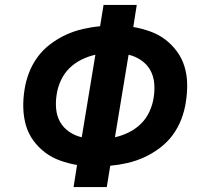

<svg xmlns="http://www.w3.org/2000/svg" viewBox="-20 -755 840 775"><path d="M277 0 291 -89Q256 -95 222.5 -107Q189 -119 162 -139.5Q135 -160 114.5 -188Q94 -216 84.5 -249.5Q75 -283 74 -319.5Q73 -356 79 -393Q84 -427 97 -461Q110 -495 131.5 -524.5Q153 -554 183.5 -577Q214 -600 247 -615Q280 -630 315 -638Q350 -646 384 -649L398 -735H532L518 -646Q553 -640 586.5 -628Q620 -616 647 -595.5Q674 -575 694.5 -547Q715 -519 725 -485.5Q735 -452 735.5 -415.5Q736 -379 730 -342Q725 -308 712 -274Q699 -240 677.5 -210.5Q656 -181 625.5 -158Q595 -135 562 -120Q529 -105 494 -97Q459 -89 425 -86L411 0ZM444 -201Q472 -207 499.5 -220.5Q527 -234 548.5 -255Q570 -276 583 -304Q596 -332 600 -360Q605 -389 602.5 -418.5Q600 -448 586.5 -472Q573 -496 549.5 -512Q526 -528 499 -534ZM310 -201 365 -534Q337 -528 309.5 -514.5Q282 -501 260.5 -480Q239 -459 226 -431Q213 -403 209 -375Q204 -346 206.5 -316.5Q209 -287 222.5 -263Q236 -239 259.5 -223Q283 -207 310 -201Z"/></svg>

Font: Iosevka Aile Extrabold Oblique
Style: Regular
Weight: 800
Italic angle: -9°
Designer: Belleve Invis
Foundry: Belleve Invis
Version: Version 31.1.0; ttfautohint (v1.8.4)